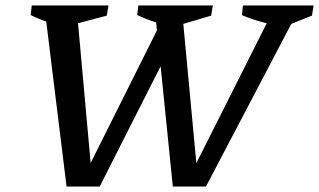

<svg xmlns="http://www.w3.org/2000/svg" viewBox="-20 -681 1165 701"><path d="M611 0 545 -650H644L700 -52H680L981 -650H1073L732 0ZM223 0 143 -650H260L314 -52H294L572 -608L616 -537L344 0ZM219 -584Q186 -590 154 -600.5Q122 -611 92 -626L96 -661H376L370 -624ZM616 -584Q579 -590 546 -600.5Q513 -611 481 -626L485 -661H757L751 -624ZM1019 -584Q975 -590 936.5 -600.5Q898 -611 863 -626L867 -661H1125L1119 -624Z"/></svg>

Font: Piazzolla Thin SemiBold
Style: Italic
Weight: 600
Italic angle: -11.3°
Version: Version 2.005